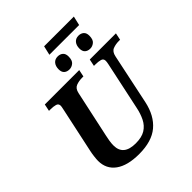

<svg xmlns="http://www.w3.org/2000/svg" viewBox="-267 -1182 1365 1365"><g transform="rotate(-45 415.0 -500.0)"><path d="M388 -941 404 -1010H703L687 -941ZM416 -766Q391 -766 376 -779.5Q361 -793 361 -821Q361 -853 377 -872Q393 -891 421 -891Q445 -891 460.5 -877.5Q476 -864 476 -836Q476 -797 457 -781.5Q438 -766 416 -766ZM625 -766Q600 -766 585 -779.5Q570 -793 570 -821Q570 -853 586 -872Q602 -891 630 -891Q654 -891 669.5 -877.5Q685 -864 685 -836Q685 -797 666 -781.5Q647 -766 625 -766ZM341 10Q224 10 161.5 -35.5Q99 -81 99 -163Q99 -179 102.5 -207Q106 -235 110 -252L183 -593Q189 -620 189 -627Q189 -649 169 -655Q149 -661 117 -661H104L115 -714H461L450 -661H437Q404 -661 377 -650.5Q350 -640 342 -602L266 -250Q262 -233 258 -208.5Q254 -184 254 -163Q254 -61 377 -61Q438 -61 474 -83.5Q510 -106 530 -146Q550 -186 560 -236L637 -597Q639 -605 640 -614Q641 -623 641 -627Q641 -649 621 -655Q601 -661 569 -661H556L567 -714H830L819 -661H806Q774 -661 747 -650.5Q720 -640 712 -600L632 -220Q608 -108 538 -49Q468 10 341 10Z"/></g></svg>

Font: Noto Serif
Style: Bold Italic
Weight: 700
Italic angle: -12°
Designer: Monotype Design Team
Foundry: Monotype Imaging Inc.
Version: Version 2.013